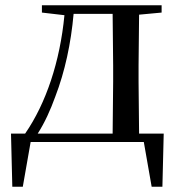

<svg xmlns="http://www.w3.org/2000/svg" viewBox="-20 -542 684 733"><path d="M140 -494 226 -484C209 -307 156 -148 76 -32H22L27 171H67L97 0H529L559 171H600L605 -32H511L509 -230V-292L511 -486L597 -494V-522H140ZM410 -32H124C151 -74 173 -123 191 -173C228 -269 251 -377 261 -489H410L412 -292V-230Z"/></svg>

Font: Noto Serif JP Medium
Style: Regular
Weight: 500
Designer: Ryoko NISHIZUKA 西塚涼子 (kana & ideographs); Frank Grießhammer (Latin, Greek & Cyrillic); Wenlong ZHANG 张文龙 (bopomofo); San
Foundry: Adobe
Version: Version 2.001;hotconv 1.1.0;makeotfexe 2.6.0